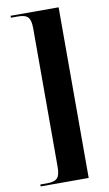

<svg xmlns="http://www.w3.org/2000/svg" viewBox="-98 -808 558 984"><g transform="rotate(-10 181.5 -316.0)"><path d="M31 128H281V-760H31V-750H66C118 -750 134 -733 134 -676V44C134 101 118 118 66 118H31Z"/></g></svg>

Font: Noto Serif Display ExtraCondensed ExtraBold
Style: Regular
Weight: 800
Width: 2
Designer: Monotype Design Team
Foundry: Monotype Imaging Inc.
Version: Version 2.009